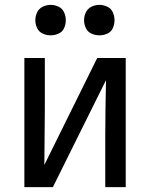

<svg xmlns="http://www.w3.org/2000/svg" viewBox="-20 -768 616 788"><path d="M80 0H197L415 -439Q414 -382 413 -325.5Q412 -269 412 -212V0H496V-530H379L162 -91Q162 -148 163 -204.5Q164 -261 164 -318V-530H80ZM188 -623Q205 -623 220.5 -630Q236 -637 243 -652.5Q250 -668 250 -685Q250 -702 243 -717.5Q236 -733 220.5 -740.5Q205 -748 188 -748Q171 -748 155.5 -740.5Q140 -733 132.5 -717.5Q125 -702 125 -685Q125 -668 132.5 -652.5Q140 -637 155.5 -630Q171 -623 188 -623ZM388 -623Q405 -623 420.5 -630Q436 -637 443 -652.5Q450 -668 450 -685Q450 -702 443 -717.5Q436 -733 420.5 -740.5Q405 -748 388 -748Q371 -748 355.5 -740.5Q340 -733 332.5 -717.5Q325 -702 325 -685Q325 -668 332.5 -652.5Q340 -637 355.5 -630Q371 -623 388 -623Z"/></svg>

Font: Iosevka SS01 Extended
Style: Regular
Weight: 400
Width: 7
Monospace: yes
Designer: Belleve Invis
Foundry: Belleve Invis
Version: Version 3.4.7; ttfautohint (v1.8.3)